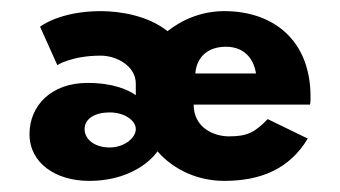

<svg xmlns="http://www.w3.org/2000/svg" viewBox="-20 -317 611 345"><path d="M132 -85C132 -104 151 -115 177 -115C203 -115 224 -101 224 -85C224 -69 203 -52 177 -52C151 -52 132 -66 132 -85ZM331 -185C333 -212 351 -233 386 -233C415 -233 435 -216 440 -185ZM83 -200C83 -200 109 -217 161 -217C190 -217 224 -198 224 -167V-146C211 -155 185 -168 137 -168C72 -168 33 -127 33 -76C33 -24 80 8 140 8C229 8 263 -45 263 -45C292 -12 335 8 383 8C448 8 500 -13 533 -68L461 -103C437 -78 423 -72 391 -72C365 -72 328 -87 328 -129H537C538 -133 538 -139 538 -143C538 -245 471 -297 383 -297C344 -297 309 -283 281 -261C246 -289 196 -297 161 -297C87 -297 52 -269 52 -269Z"/></svg>

Font: Hussar Tani
Style: Bold
Weight: 700
Foundry: Cannot Into Space Fonts
Version: Version 0.92